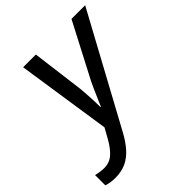

<svg xmlns="http://www.w3.org/2000/svg" viewBox="-303 -669 1042 1042"><g transform="rotate(-45 218.0 -148.5)"><path d="M-20.5 240.7Q-44.9 240.7 -60.3 237.8Q-75.7 234.9 -89.4 230.5V151.9Q-76.2 154.8 -60.8 157.5Q-45.4 160.2 -27.3 160.2Q14.2 160.2 43.2 134.3Q72.3 108.4 98.6 61L129.9 4.9L48.3 -538.1H146L180.7 -268.6Q185.1 -238.8 187.5 -204.6Q189.9 -170.4 191.2 -139.6Q192.4 -108.9 192.4 -88.4H195.3Q202.1 -104.5 214.4 -132.6Q226.6 -160.6 240.5 -191.7Q254.4 -222.7 267.1 -246.1L419.4 -538.1H524.4L184.1 88.9Q157.2 139.6 127.4 173.3Q97.7 207 61.8 223.9Q25.9 240.7 -20.5 240.7Z"/></g></svg>

Font: Open Sans Medium
Style: Italic
Weight: 500
Italic angle: -12°
Designer: Monotype Design Team
Foundry: Monotype Imaging Inc.
Version: Version 3.000